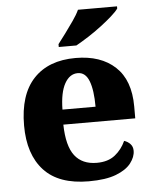

<svg xmlns="http://www.w3.org/2000/svg" viewBox="-54 -812 695 867"><g transform="rotate(-5 293.0 -378.0)"><path d="M314 10Q178 10 111 -62.5Q44 -135 44 -266Q44 -406 111.5 -478Q179 -550 302 -550Q416 -550 481.5 -489Q547 -428 547 -309V-255H221Q223 -158 257 -114Q291 -70 357 -70Q408 -70 439.5 -95Q471 -120 488 -158Q504 -153 515.5 -141Q527 -129 527 -110Q527 -82 505.5 -54Q484 -26 437.5 -8Q391 10 314 10ZM373 -323Q373 -398 357 -439.5Q341 -481 306 -481Q269 -481 246.5 -440.5Q224 -400 223 -323ZM231 -619Q246 -638 265 -664Q284 -690 303 -717Q322 -744 332 -766H509V-756Q500 -743 477.5 -723Q455 -703 426 -681Q397 -659 366.5 -639.5Q336 -620 311 -606H231Z"/></g></svg>

Font: Noto Serif Hebrew ExtraBold
Style: Regular
Weight: 800
Version: Version 2.003